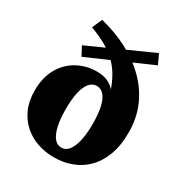

<svg xmlns="http://www.w3.org/2000/svg" viewBox="-173 -855 943 997"><g transform="rotate(30 298.0 -357.0)"><path d="M291 15Q240 15 193.5 -0.5Q147 -16 110.5 -48Q74 -80 53 -127Q32 -174 32 -236Q32 -315 63.5 -370Q95 -425 148 -454Q201 -483 264 -483Q301 -483 327 -471.5Q353 -460 370 -440.5Q387 -421 397 -398L388 -390Q370 -452 347.5 -495.5Q325 -539 294.5 -570Q264 -601 223 -624.5Q182 -648 126 -669L152 -729Q241 -707 316 -668Q391 -629 447 -573Q503 -517 533.5 -446.5Q564 -376 564 -291Q564 -210 541.5 -152Q519 -94 481 -57Q443 -20 394 -2.5Q345 15 291 15ZM300 -48Q325 -48 342.5 -69.5Q360 -91 370 -133Q380 -175 380 -236Q380 -294 371 -335Q362 -376 344 -397Q326 -418 300 -418Q275 -418 257 -397Q239 -376 229.5 -335Q220 -294 220 -233Q220 -174 229.5 -132.5Q239 -91 256.5 -69.5Q274 -48 300 -48ZM155 -509 127 -562 494 -727 521 -669Z"/></g></svg>

Font: Source Serif 4 ExtraBold
Style: Regular
Weight: 800
Designer: Frank Grießhammer
Foundry: Adobe Systems Incorporated
Version: Version 4.004;hotconv 1.0.116;makeotfexe 2.5.65601